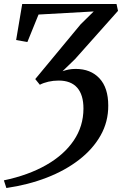

<svg xmlns="http://www.w3.org/2000/svg" viewBox="-20 -763 613 964"><path d="M12 181 -0.5 142.5Q121.5 117 211.2 66Q301 15 350 -57.2Q399 -129.5 399 -218Q399 -287 367.5 -322.8Q336 -358.5 274.5 -358.5Q247.5 -358.5 222.8 -352.8Q198 -347 180 -337.5L157 -366L384.5 -640.5L450.5 -705.5L173.5 -690L117.5 -552L61 -562L91.5 -743H565L572.5 -708.5L357 -466.5L294 -405.5Q308.5 -410.5 324.5 -413.8Q340.5 -417 360 -417Q435 -417 479.2 -369.8Q523.5 -322.5 523.5 -233Q524 -152 485.2 -83.2Q446.5 -14.5 377 39.2Q307.5 93 214.5 129Q121.5 165 12 181Z"/></svg>

Font: Merriweather 72pt Medium
Style: Italic
Weight: 500
Italic angle: -7.8°
Version: Version 2.101